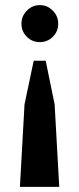

<svg xmlns="http://www.w3.org/2000/svg" viewBox="-20 -732 309 752"><path d="M187 -690Q208 -669 208 -639Q208 -609 187 -588Q166 -567 136 -567Q106 -567 85 -588Q64 -609 64 -639Q64 -669 85 -690Q106 -712 136 -712Q166 -712 187 -690ZM112 -494H159L194 -323L212 0H58L76 -323Z"/></svg>

Font: Cinzel Bold(RUS BY LYAJKA)
Style: Regular
Weight: 700
Designer: Natanael Gama
Version: Version 1.001;PS 001.001;hotconv 1.0.56;makeotf.lib2.0.21325